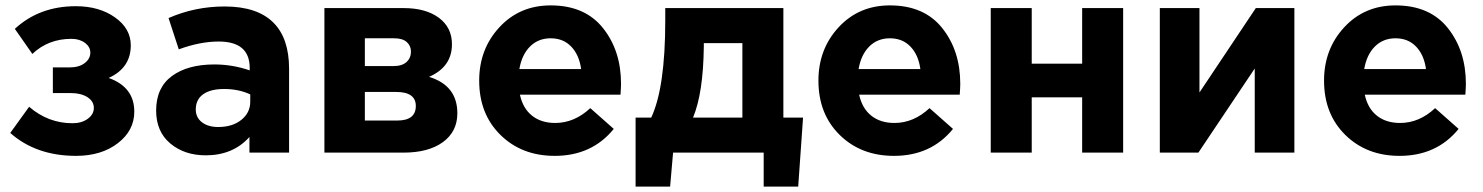

<svg xmlns="http://www.w3.org/2000/svg" viewBox="-20 -566 5501 712"><path d="M100 -366 35 -459Q126 -543 261 -543Q348 -543 406.5 -501.5Q465 -460 465 -398Q465 -314 383 -277Q478 -243 478 -152Q478 -82 417 -35Q356 12 262 12Q114 12 18 -73L88 -170Q159 -109 249 -109Q283 -109 305.5 -125.5Q328 -142 328 -166Q328 -190 304.5 -205.5Q281 -221 239 -221H176V-316H238Q273 -316 294 -332Q315 -348 315 -371Q315 -392 295 -407Q275 -422 245 -422Q159 -422 100 -366Z M743 10Q664 10 611.5 -34Q559 -78 559 -156Q559 -241 617.5 -284Q676 -327 775 -327Q842 -327 906 -305V-314Q906 -412 791 -412Q722 -412 643 -383L605 -499Q703 -542 813 -542Q934 -542 994 -482Q1052 -424 1052 -311V0H905V-58Q844 10 743 10ZM789 -95Q842 -95 875 -121.5Q908 -148 908 -189V-216Q865 -236 811 -236Q761 -236 733.5 -216.5Q706 -197 706 -160Q706 -130 729 -112.5Q752 -95 789 -95Z M1183 -536H1477Q1559 -536 1607.5 -500Q1656 -464 1656 -402Q1656 -318 1571 -281Q1676 -249 1676 -146Q1676 -78 1622.5 -39Q1569 0 1476 0H1183ZM1333 -321H1440Q1471 -321 1487.5 -336Q1504 -351 1504 -375Q1504 -396 1488.5 -410Q1473 -424 1442 -424H1333ZM1333 -119H1453Q1522 -119 1522 -173Q1522 -225 1449 -225H1333Z M2037 12Q1915 12 1836 -65.5Q1757 -143 1757 -267Q1757 -384 1832 -465Q1907 -546 2022 -546Q2149 -546 2216 -462Q2283 -378 2283 -255Q2283 -243 2281 -215H1908Q1919 -164 1953 -137Q1987 -110 2039 -110Q2110 -110 2169 -165L2256 -88Q2175 12 2037 12ZM1906 -310H2135Q2128 -362 2098.5 -393Q2069 -424 2022 -424Q1976 -424 1945.5 -393.5Q1915 -363 1906 -310Z M2550 -130H2733V-406H2590V-394Q2588 -221 2550 -130ZM2812 0H2476L2465 126H2337V-130H2395Q2447 -241 2447 -490V-536H2885V-130H2958L2940 126H2812Z M3295 12Q3173 12 3094 -65.5Q3015 -143 3015 -267Q3015 -384 3090 -465Q3165 -546 3280 -546Q3407 -546 3474 -462Q3541 -378 3541 -255Q3541 -243 3539 -215H3166Q3177 -164 3211 -137Q3245 -110 3297 -110Q3368 -110 3427 -165L3514 -88Q3433 12 3295 12ZM3164 -310H3393Q3386 -362 3356.5 -393Q3327 -424 3280 -424Q3234 -424 3203.5 -393.5Q3173 -363 3164 -310Z M4145 -536V0H3993V-205H3806V0H3654V-536H3806V-330H3993V-536Z M4780 -536V0H4633V-312L4424 0H4281V-536H4428V-223L4637 -536Z M5170 12Q5048 12 4969 -65.5Q4890 -143 4890 -267Q4890 -384 4965 -465Q5040 -546 5155 -546Q5282 -546 5349 -462Q5416 -378 5416 -255Q5416 -243 5414 -215H5041Q5052 -164 5086 -137Q5120 -110 5172 -110Q5243 -110 5302 -165L5389 -88Q5308 12 5170 12ZM5039 -310H5268Q5261 -362 5231.5 -393Q5202 -424 5155 -424Q5109 -424 5078.5 -393.5Q5048 -363 5039 -310Z"/></svg>

Font: Quicksand
Style: Bold
Weight: 700
Version: Version 3.000